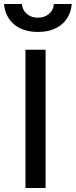

<svg xmlns="http://www.w3.org/2000/svg" viewBox="-46 -935 377 955"><path d="M80.7 0V-687.5H180.7V0ZM142.1 -776.1Q90.7 -776.1 54.2 -794.1Q17.6 -812 -2.6 -843.6Q-22.9 -875.1 -26 -915.2H63Q65.5 -884.9 87.4 -866Q109.3 -847 142.1 -847Q175.6 -847 197.8 -866Q220 -884.9 221.9 -915.2H310.9Q307.7 -875.1 287.5 -843.6Q267.2 -812 230.7 -794.1Q194.2 -776.1 142.1 -776.1Z"/></svg>

Font: Titillium Web SemiBold
Style: Regular
Weight: 600
Designer: Mohamed Gaber, Accademia di Belle Arti di Urbino
Foundry: Kief Type Foundry, Accademia di Belle Arti di Urbino
Version: Version 3.000; ttfautohint (v1.8.4)